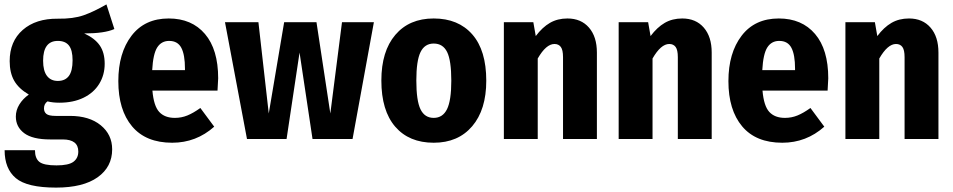

<svg xmlns="http://www.w3.org/2000/svg" viewBox="-20 -632 4334 873"><path d="M500 -500Q456 -480 363 -480Q411 -458 433.5 -425.5Q456 -393 456 -342Q456 -291 431 -250.5Q406 -210 359.5 -187.5Q313 -165 250 -165Q220 -165 196 -171Q180 -160 180 -139Q180 -123 191 -114Q202 -105 233 -105H298Q386 -105 438 -62.5Q490 -20 490 47Q490 127 424 174Q358 221 235 221Q103 221 52 178Q1 135 1 51H139Q139 88 159 104Q179 120 237 120Q292 120 314 103.5Q336 87 336 57Q336 2 265 2H208Q128 2 90 -26.5Q52 -55 52 -102Q52 -131 68 -157Q84 -183 111 -202Q65 -229 44.5 -265Q24 -301 24 -354Q24 -444 83.5 -496Q143 -548 243 -547Q313 -546 360 -562.5Q407 -579 464 -612ZM176 -356Q176 -310 193.5 -287Q211 -264 243 -264Q276 -264 293 -286.5Q310 -309 310 -358Q310 -404 293.5 -425Q277 -446 243 -446Q176 -446 176 -356Z M969 -220H673Q679 -150 704 -123Q729 -96 775 -96Q805 -96 832 -107Q859 -118 891 -141L954 -56Q872 17 763 17Q643 17 580.5 -57.5Q518 -132 518 -263Q518 -391 578 -469.5Q638 -548 747 -548Q852 -548 912 -477.5Q972 -407 972 -276Q972 -268 969 -220ZM821 -320Q821 -383 804.5 -414.5Q788 -446 749 -446Q714 -446 695 -416.5Q676 -387 672 -313H821Z M1583 0H1401L1342 -393L1283 0H1103L1003 -531H1155L1202 -116L1272 -531H1419L1482 -116L1535 -531H1680Z M2191 -265Q2191 -133 2127 -58Q2063 17 1952 17Q1840 17 1777 -56Q1714 -129 1714 -266Q1714 -399 1777.5 -473.5Q1841 -548 1952 -548Q2064 -548 2127.5 -475.5Q2191 -403 2191 -265ZM1873 -266Q1873 -174 1892 -135Q1911 -96 1952 -96Q1993 -96 2012.5 -135.5Q2032 -175 2032 -265Q2032 -357 2013 -395.5Q1994 -434 1952 -434Q1911 -434 1892 -395Q1873 -356 1873 -266Z M2694 -393V0H2540V-372Q2540 -405 2530 -418.5Q2520 -432 2501 -432Q2463 -432 2425 -366V0H2271V-531H2405L2416 -468Q2446 -508 2480.5 -528Q2515 -548 2560 -548Q2622 -548 2658 -506.5Q2694 -465 2694 -393Z M3216 -393V0H3062V-372Q3062 -405 3052 -418.5Q3042 -432 3023 -432Q2985 -432 2947 -366V0H2793V-531H2927L2938 -468Q2968 -508 3002.5 -528Q3037 -548 3082 -548Q3144 -548 3180 -506.5Q3216 -465 3216 -393Z M3743 -220H3447Q3453 -150 3478 -123Q3503 -96 3549 -96Q3579 -96 3606 -107Q3633 -118 3665 -141L3728 -56Q3646 17 3537 17Q3417 17 3354.5 -57.5Q3292 -132 3292 -263Q3292 -391 3352 -469.5Q3412 -548 3521 -548Q3626 -548 3686 -477.5Q3746 -407 3746 -276Q3746 -268 3743 -220ZM3595 -320Q3595 -383 3578.5 -414.5Q3562 -446 3523 -446Q3488 -446 3469 -416.5Q3450 -387 3446 -313H3595Z M4247 -393V0H4093V-372Q4093 -405 4083 -418.5Q4073 -432 4054 -432Q4016 -432 3978 -366V0H3824V-531H3958L3969 -468Q3999 -508 4033.5 -528Q4068 -548 4113 -548Q4175 -548 4211 -506.5Q4247 -465 4247 -393Z"/></svg>

Font: Fira Sans Condensed
Style: Bold
Weight: 700
Width: 3
Designer: bBox Type GmbH & Carrois Corporate GbR & Edenspiekermann AG
Foundry: bBox Type GmbH & Carrois Corporate GbR & Edenspiekermann AG
Version: Version 4.301